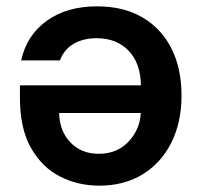

<svg xmlns="http://www.w3.org/2000/svg" viewBox="-20 -576 633 603"><path d="M285.2 -556.1Q367.5 -556.1 426.8 -521.7Q486.2 -487.2 518.1 -424.4Q550.1 -361.5 550.1 -275.9Q550.1 -191.8 518.1 -128Q486.2 -64.3 428.1 -28.6Q370 7.1 291.9 7.1Q224.8 7.1 168.1 -21.8Q111.5 -50.8 77.1 -111.9Q42.6 -172.9 42.6 -268.5V-307.9H422.6Q421.5 -377.8 383.7 -416.9Q345.9 -456 283.4 -456Q241.8 -456 211.6 -438.6Q181.5 -421.2 168.3 -386.4H46.5Q63.9 -465.6 127 -510.8Q190 -556.1 285.2 -556.1ZM422.2 -221.2H165.8Q166.5 -165.5 200.6 -129.3Q234.7 -93 290.1 -93Q347.7 -93 383.5 -131Q419.4 -169 422.2 -221.2Z"/></svg>

Font: Inter Zeller Semi Bold
Style: Regular
Weight: 600
Designer: Rasmus Andersson; Joe Bland
Foundry: zeller
Version: Version 3.015;git-dec3a8cb1